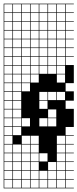

<svg xmlns="http://www.w3.org/2000/svg" viewBox="-20 -785 421 1043"><path d="M0 238.1V-765.1H381V-761.9H336.5V-717.5H381V-714.3H336.5V-669.8H381V-666.7H336.5V-622.2H381V-619H336.5V-574.6H381V-571.4H336.5V-527H381V-523.8H336.5V-479.4H381V-476.2H336.5V-431.7H381V-333.3H336.5V-288.9H381V-238.1H336.5V-193.7H381V-95.2H336.5V-50.8H381V-47.6H336.5V-3.2H381V0H336.5V44.4H381V47.6H336.5V92.1H381V95.2H336.5V139.7H381V142.9H336.5V187.3H381V190.5H336.5V234.9H381V238.1ZM98.4 -717.5H142.9V-761.9H98.4ZM3.2 -717.5H47.6V-761.9H3.2ZM288.9 -717.5H333.3V-761.9H288.9ZM241.3 -717.5H285.7V-761.9H241.3ZM146 -717.5H190.5V-761.9H146ZM50.8 -717.5H95.2V-761.9H50.8ZM193.7 -717.5H238.1V-761.9H193.7ZM50.8 -669.8H95.2V-714.3H50.8ZM193.7 -669.8H238.1V-714.3H193.7ZM3.2 -669.8H47.6V-714.3H3.2ZM288.9 -669.8H333.3V-714.3H288.9ZM98.4 -669.8H142.9V-714.3H98.4ZM146 -669.8H190.5V-714.3H146ZM241.3 -669.8H285.7V-714.3H241.3ZM50.8 -622.2H95.2V-666.7H50.8ZM193.7 -622.2H238.1V-666.7H193.7ZM98.4 -622.2H142.9V-666.7H98.4ZM288.9 -622.2H333.3V-666.7H288.9ZM3.2 -622.2H47.6V-666.7H3.2ZM241.3 -622.2H285.7V-666.7H241.3ZM146 -622.2H190.5V-666.7H146ZM98.4 -574.6H142.9V-619H98.4ZM50.8 -574.6H95.2V-619H50.8ZM241.3 -574.6H285.7V-619H241.3ZM193.7 -574.6H238.1V-619H193.7ZM288.9 -574.6H333.3V-619H288.9ZM3.2 -574.6H47.6V-619H3.2ZM146 -574.6H190.5V-619H146ZM288.9 -527H333.3V-571.4H288.9ZM241.3 -527H285.7V-571.4H241.3ZM193.7 -527H238.1V-571.4H193.7ZM146 -527H190.5V-571.4H146ZM3.2 -527H47.6V-571.4H3.2ZM50.8 -527H95.2V-571.4H50.8ZM98.4 -527H142.9V-571.4H98.4ZM146 -479.4H190.5V-523.8H146ZM98.4 -479.4H142.9V-523.8H98.4ZM3.2 -479.4H47.6V-523.8H3.2ZM50.8 -479.4H95.2V-523.8H50.8ZM288.9 -479.4H333.3V-523.8H288.9ZM241.3 -479.4H285.7V-523.8H241.3ZM193.7 -479.4H238.1V-523.8H193.7ZM50.8 -431.7H95.2V-476.2H50.8ZM146 -431.7H190.5V-476.2H146ZM193.7 -431.7H238.1V-476.2H193.7ZM3.2 -431.7H47.6V-476.2H3.2ZM241.3 -431.7H285.7V-476.2H241.3ZM288.9 -431.7H333.3V-476.2H288.9ZM98.4 -431.7H142.9V-476.2H98.4ZM288.9 -384.1H333.3V-428.6H288.9ZM241.3 -384.1H285.7V-428.6H241.3ZM98.4 -384.1H142.9V-428.6H98.4ZM3.2 -384.1H47.6V-428.6H3.2ZM193.7 -384.1H238.1V-428.6H193.7ZM146 -384.1H190.5V-428.6H146ZM50.8 -384.1H95.2V-428.6H50.8ZM190.5 -381H146V-336.5H190.5ZM288.9 -336.5H333.3V-381H288.9ZM3.2 -336.5H47.6V-381H3.2ZM50.8 -336.5H95.2V-381H50.8ZM98.4 -336.5H142.9V-381H98.4ZM98.4 -288.9H142.9V-333.3H98.4ZM3.2 -288.9H47.6V-333.3H3.2ZM50.8 -288.9H95.2V-333.3H50.8ZM288.9 -241.3H333.3V-285.7H288.9ZM241.3 -241.3H285.7V-285.7H241.3ZM3.2 -241.3H47.6V-285.7H3.2ZM50.8 -241.3H95.2V-285.7H50.8ZM193.7 -241.3H238.1V-285.7H193.7ZM3.2 -193.7H47.6V-238.1H3.2ZM50.8 -193.7H95.2V-238.1H50.8ZM193.7 -193.7H238.1V-238.1H193.7ZM241.3 -146H285.7V-190.5H241.3ZM50.8 -146H95.2V-190.5H50.8ZM3.2 -146H47.6V-190.5H3.2ZM241.3 -98.4H285.7V-142.9H241.3ZM193.7 -98.4H238.1V-142.9H193.7ZM3.2 -98.4H47.6V-142.9H3.2ZM50.8 -98.4H95.2V-142.9H50.8ZM98.4 -98.4H142.9V-142.9H98.4ZM3.2 -50.8H47.6V-95.2H3.2ZM50.8 -50.8H95.2V-95.2H50.8ZM3.2 -3.2H47.6V-47.6H3.2ZM98.4 -3.2H142.9V-47.6H98.4ZM146 -3.2H190.5V-47.6H146ZM288.9 -3.2H333.3V-47.6H288.9ZM50.8 44.4H95.2V0H50.8ZM98.4 44.4H142.9V0H98.4ZM146 44.4H190.5V0H146ZM288.9 44.4H333.3V0H288.9ZM3.2 44.4H47.6V0H3.2ZM50.8 92.1H95.2V47.6H50.8ZM98.4 92.1H142.9V47.6H98.4ZM193.7 92.1H238.1V47.6H193.7ZM3.2 92.1H47.6V47.6H3.2ZM288.9 92.1H333.3V47.6H288.9ZM146 92.1H190.5V47.6H146ZM241.3 139.7H285.7V95.2H241.3ZM50.8 139.7H95.2V95.2H50.8ZM3.2 139.7H47.6V95.2H3.2ZM288.9 139.7H333.3V95.2H288.9ZM146 139.7H190.5V95.2H146ZM98.4 139.7H142.9V95.2H98.4ZM241.3 187.3H285.7V142.9H241.3ZM50.8 187.3H95.2V142.9H50.8ZM193.7 187.3H238.1V142.9H193.7ZM3.2 187.3H47.6V142.9H3.2ZM288.9 187.3H333.3V142.9H288.9ZM146 187.3H190.5V142.9H146ZM98.4 187.3H142.9V142.9H98.4ZM288.9 234.9H333.3V190.5H288.9ZM241.3 234.9H285.7V190.5H241.3ZM193.7 234.9H238.1V190.5H193.7ZM3.2 234.9H47.6V190.5H3.2ZM98.4 234.9H142.9V190.5H98.4ZM50.8 234.9H95.2V190.5H50.8ZM146 234.9H190.5V190.5H146Z"/></svg>

Font: Jacquard 12 Charted
Style: Regular
Weight: 400
Designer: Sarah Cadigan-Fried
Version: Version 1.000